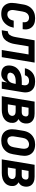

<svg xmlns="http://www.w3.org/2000/svg" viewBox="1212 -1780 576 3040"><g transform="rotate(90 1500.0 -260.0)"><path d="M200 8Q170 8 142 2Q114 -4 92 -19.5Q70 -35 54.5 -58Q39 -81 32 -108Q25 -135 26 -164Q27 -193 31 -222L51 -342Q55 -367 64 -392Q73 -417 87.5 -439Q102 -461 123 -479Q144 -497 168 -508Q192 -519 217.5 -523.5Q243 -528 268 -528Q294 -528 319.5 -524Q345 -520 367 -509Q389 -498 406 -480.5Q423 -463 433 -440.5Q443 -418 445 -392.5Q447 -367 443 -340L442 -331H331V-336Q334 -354 331.5 -372Q329 -390 320 -404Q311 -418 294.5 -425Q278 -432 260 -432Q241 -432 222 -423.5Q203 -415 190.5 -399Q178 -383 171.5 -364.5Q165 -346 162 -327L142 -207Q140 -193 138.5 -179Q137 -165 139 -152Q141 -139 146 -127Q151 -115 160 -105.5Q169 -96 181.5 -92Q194 -88 208 -88Q226 -88 244.5 -96Q263 -104 276 -119Q289 -134 296.5 -152Q304 -170 307 -188V-189H418V-187Q413 -161 404 -136Q395 -111 380 -88Q365 -65 345 -46Q325 -27 301 -14.5Q277 -2 251 3Q225 8 200 8Z M459 0 475 -96Q491 -96 507.5 -104Q524 -112 534 -126.5Q544 -141 550.5 -157.5Q557 -174 561 -190.5Q565 -207 568 -223.5Q571 -240 574 -257L618 -520H971L885 0H772L842 -424H714L684 -246Q681 -228 678 -209.5Q675 -191 671 -173.5Q667 -156 660.5 -138Q654 -120 645.5 -103Q637 -86 625.5 -70Q614 -54 599 -41Q584 -28 567 -20Q550 -12 531.5 -7.5Q513 -3 495 -1.5Q477 0 459 0Z M1152 8Q1121 8 1091.5 -1Q1062 -10 1043 -31.5Q1024 -53 1019 -83.5Q1014 -114 1019 -146Q1023 -172 1034 -198Q1045 -224 1064.5 -244.5Q1084 -265 1108.5 -279.5Q1133 -294 1159.5 -302.5Q1186 -311 1212.5 -314Q1239 -317 1265 -317H1324L1329 -345Q1332 -362 1330 -378.5Q1328 -395 1318.5 -408Q1309 -421 1293.5 -426.5Q1278 -432 1261 -432Q1247 -432 1232 -428.5Q1217 -425 1204.5 -416Q1192 -407 1183.5 -393.5Q1175 -380 1172 -366H1061V-367Q1065 -389 1075 -411.5Q1085 -434 1100 -453.5Q1115 -473 1135 -488Q1155 -503 1177.5 -512Q1200 -521 1223.5 -524.5Q1247 -528 1269 -528Q1296 -528 1322.5 -523.5Q1349 -519 1371 -507Q1393 -495 1409.5 -476Q1426 -457 1434 -433Q1442 -409 1443 -382.5Q1444 -356 1439 -329L1385 0H1272L1286 -87Q1277 -68 1263.5 -50Q1250 -32 1232.5 -18.5Q1215 -5 1194 1.5Q1173 8 1152 8ZM1201 -88Q1221 -88 1241.5 -98Q1262 -108 1275 -125Q1288 -142 1295 -162Q1302 -182 1305 -202L1308 -221H1265Q1252 -221 1238.5 -219.5Q1225 -218 1211 -215Q1197 -212 1184 -206Q1171 -200 1159.5 -191Q1148 -182 1141 -169Q1134 -156 1131 -143Q1129 -129 1134 -117Q1139 -105 1150 -98.5Q1161 -92 1174 -90Q1187 -88 1201 -88Z M1717 0H1503L1589 -520H1776Q1799 -520 1821.5 -516.5Q1844 -513 1864 -504Q1884 -495 1900 -480Q1916 -465 1924.5 -445.5Q1933 -426 1935 -403Q1937 -380 1933 -357Q1930 -343 1925.5 -329.5Q1921 -316 1912.5 -304Q1904 -292 1892 -282.5Q1880 -273 1866 -266Q1882 -257 1895.5 -244Q1909 -231 1916.5 -214.5Q1924 -198 1925.5 -178.5Q1927 -159 1924 -139Q1920 -117 1910.5 -96Q1901 -75 1884.5 -58Q1868 -41 1847.5 -29.5Q1827 -18 1805 -11.5Q1783 -5 1761 -2.5Q1739 0 1717 0ZM1668 -316H1757Q1768 -316 1779.5 -319Q1791 -322 1800.5 -329.5Q1810 -337 1815.5 -348Q1821 -359 1823 -370Q1825 -381 1823 -392Q1821 -403 1814 -410.5Q1807 -418 1797 -421Q1787 -424 1776 -424H1686ZM1632 -96H1717Q1732 -96 1747 -98.5Q1762 -101 1776.5 -108Q1791 -115 1801 -128Q1811 -141 1814 -156Q1816 -171 1811 -185Q1806 -199 1794 -207Q1782 -215 1767.5 -217.5Q1753 -220 1738 -220H1652Z M2206 8Q2176 8 2147.5 2Q2119 -4 2095.5 -19Q2072 -34 2056.5 -56.5Q2041 -79 2033.5 -106.5Q2026 -134 2026.5 -163.5Q2027 -193 2031 -222L2051 -342Q2055 -367 2064 -392Q2073 -417 2087.5 -439Q2102 -461 2123 -479Q2144 -497 2168 -508Q2192 -519 2217 -523.5Q2242 -528 2267 -528Q2297 -528 2325.5 -522Q2354 -516 2377.5 -501Q2401 -486 2417 -463.5Q2433 -441 2440.5 -413.5Q2448 -386 2447.5 -356.5Q2447 -327 2442 -298L2422 -178Q2418 -153 2409.5 -128Q2401 -103 2386 -81Q2371 -59 2350.5 -41Q2330 -23 2306 -12Q2282 -1 2256.5 3.5Q2231 8 2206 8ZM2206 -88Q2225 -88 2245 -96Q2265 -104 2279.5 -119.5Q2294 -135 2301.5 -154.5Q2309 -174 2312 -193L2332 -313Q2334 -327 2335 -340.5Q2336 -354 2334.5 -367.5Q2333 -381 2328.5 -393Q2324 -405 2315 -414Q2306 -423 2293.5 -427.5Q2281 -432 2267 -432Q2248 -432 2228.5 -424Q2209 -416 2194 -400.5Q2179 -385 2172 -365.5Q2165 -346 2162 -327L2142 -207Q2140 -193 2138.5 -179.5Q2137 -166 2139 -152.5Q2141 -139 2145.5 -127Q2150 -115 2159 -106Q2168 -97 2180 -92.5Q2192 -88 2206 -88Z M2717 0H2503L2589 -520H2776Q2799 -520 2821.5 -516.5Q2844 -513 2864 -504Q2884 -495 2900 -480Q2916 -465 2924.5 -445.5Q2933 -426 2935 -403Q2937 -380 2933 -357Q2930 -343 2925.5 -329.5Q2921 -316 2912.5 -304Q2904 -292 2892 -282.5Q2880 -273 2866 -266Q2882 -257 2895.5 -244Q2909 -231 2916.5 -214.5Q2924 -198 2925.5 -178.5Q2927 -159 2924 -139Q2920 -117 2910.5 -96Q2901 -75 2884.5 -58Q2868 -41 2847.5 -29.5Q2827 -18 2805 -11.5Q2783 -5 2761 -2.5Q2739 0 2717 0ZM2668 -316H2757Q2768 -316 2779.5 -319Q2791 -322 2800.5 -329.5Q2810 -337 2815.5 -348Q2821 -359 2823 -370Q2825 -381 2823 -392Q2821 -403 2814 -410.5Q2807 -418 2797 -421Q2787 -424 2776 -424H2686ZM2632 -96H2717Q2732 -96 2747 -98.5Q2762 -101 2776.5 -108Q2791 -115 2801 -128Q2811 -141 2814 -156Q2816 -171 2811 -185Q2806 -199 2794 -207Q2782 -215 2767.5 -217.5Q2753 -220 2738 -220H2652Z"/></g></svg>

Font: Iosevka Oblique
Style: Bold
Weight: 700
Italic angle: -9°
Monospace: yes
Designer: Belleve Invis
Foundry: Belleve Invis
Version: Version 32.5.0; ttfautohint (v1.8.4)